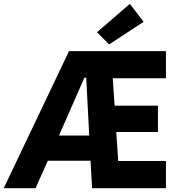

<svg xmlns="http://www.w3.org/2000/svg" viewBox="-25 -988 936 1008"><path d="M-5.4 0 337.4 -719.7H846.2V-577.1H566.9L576.7 -433.1H804.2V-294.9H585.4L595.7 -142.6H846.2V0H458.5L450.2 -144H226.1L161.6 0ZM418 -580.1 284.7 -276.4H443.4L427.7 -580.1ZM547.9 -754.9 484.4 -818.8 656.7 -967.8 729 -873.5Z"/></svg>

Font: Reddit Sans ExtraBold
Style: Regular
Weight: 800
Designer: Stephen Hutchings
Foundry: Reddit
Version: Version 1.014; ttfautohint (v1.8.4.7-5d5b)